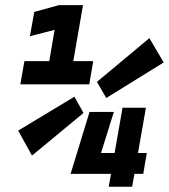

<svg xmlns="http://www.w3.org/2000/svg" viewBox="-20 -713 645 733"><path d="M395 0 403.8 -49.3H249L250 -50.8L321.8 -285.6H414.6L365.7 -128.9H417.5L447.8 -301.8H537.1L506.8 -128.9H540.5L526.9 -49.3H493.2L484.4 0ZM57.6 -391.1 73.2 -479.5H168L188.5 -599.1L94.2 -574.7L110.8 -667.5L205.1 -693.4H296.9L259.8 -479.5H335.9L320.8 -391.1ZM385.7 -338.9 350.1 -400.4 550.3 -567.4 605 -474.6ZM102.1 -119.1 49.3 -214.4 264.2 -343.8 298.8 -281.7Z"/></svg>

Font: Cascadia Code NF SemiBold
Style: Italic
Weight: 600
Italic angle: -10°
Monospace: yes
Designer: Aaron Bell
Foundry: Saja Typeworks
Version: Version 2404.023; ttfautohint (v1.8.4)